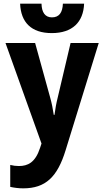

<svg xmlns="http://www.w3.org/2000/svg" viewBox="-20 -784 570 1050"><path d="M263 -603C376 -603 436 -663 440 -764H324C322 -716 304 -689 264 -689C227 -689 208 -716 207 -764H90C94 -662 151 -603 263 -603ZM107 246C229 246 294 184 339 37L520 -549H366L296 -252C288 -221 282 -187 278 -156H274C269 -190 263 -220 254 -252L172 -549H10L207 1L199 25C173 105 132 124 83 124C67 124 52 122 36 118V238C59 243 82 246 107 246Z"/></svg>

Font: Noto Sans Mono Condensed ExtraBold
Style: Regular
Weight: 800
Width: 3
Designer: Monotype Design Team
Foundry: Monotype Imaging Inc.
Version: Version 2.014